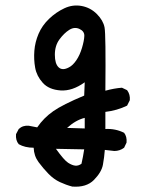

<svg xmlns="http://www.w3.org/2000/svg" viewBox="-20 -556 540 707"><path d="M246 131Q223 125 200.5 114.5Q178 104 158.5 84Q139 64 122 41Q105 18 104 -12Q72 -12 49 -25Q37 -39 39 -62L49 -81Q64 -95 86 -93L117 -87Q141 -122 176 -146.5Q211 -171 290 -204L292 -253Q246 -220 203 -223Q160 -226 137.5 -251Q115 -276 109.5 -306.5Q104 -337 106.5 -369Q109 -401 122 -431.5Q135 -462 160.5 -486.5Q186 -511 217 -525.5Q248 -540 280.5 -534Q313 -528 336.5 -504.5Q360 -481 365 -455Q370 -429 368 -222Q401 -231 429 -233L448 -224Q460 -208 458 -187L448 -167Q411 -149 368 -144V-81Q405 -83 437 -67Q448 -53 446 -31L437 -12Q421 0 401 0L366 -4Q364 23 359 50.5Q354 78 326 106.5Q298 135 246 131ZM280 47Q286 21 290 -6L186 -8Q216 34 231 43.5Q246 53 257.5 54Q269 55 280 47ZM292 -83V-122Q259 -114 227 -85ZM234 -308Q248 -315 261 -334Q274 -353 282 -380Q290 -407 290.5 -424Q291 -441 272.5 -449.5Q254 -458 235 -446Q216 -434 199 -411Q182 -388 182 -354.5Q182 -321 196 -308Q210 -295 234 -308Z"/></svg>

Font: Kosefont JP
Style: Regular
Weight: 400
Designer: Nozomi Seto 瀬戸のぞみ
Version: Version 3.00;June 19, 2020